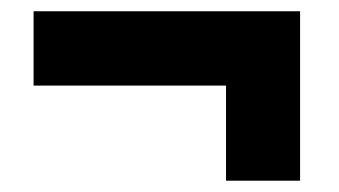

<svg xmlns="http://www.w3.org/2000/svg" viewBox="-20 -439 606 343"><path d="M516.1 -418.9V-116.2H383.8V-286.1H40V-418.9Z"/></svg>

Font: TypoPRO Open Sans
Style: Italic
Weight: 800
Italic angle: -12°
Foundry: Ascender Corporation
Version: Version 1.10